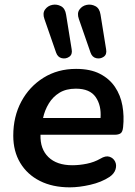

<svg xmlns="http://www.w3.org/2000/svg" viewBox="-20 -795 582 825"><path d="M280 10Q206 10 151.5 -17.5Q97 -45 67 -95Q37 -145 37 -212Q37 -294 71.5 -358.5Q106 -423 167 -461Q228 -499 307 -499Q368 -499 409 -478Q450 -457 474 -421.5Q498 -386 506 -341Q514 -296 509 -249Q507 -228 498 -222Q489 -216 473 -216H154Q152 -155 188 -120Q224 -85 291 -85Q321 -85 353 -91.5Q385 -98 411 -113Q434 -127 450.5 -121.5Q467 -116 474.5 -101Q482 -86 476.5 -67.5Q471 -49 451 -35Q416 -12 368 -1Q320 10 280 10ZM306 -414Q264 -414 235.5 -396.5Q207 -379 189.5 -350Q172 -321 165 -288H412Q416 -342 391 -378Q366 -414 306 -414ZM369 -569 319 -713Q310 -738 321.5 -754Q333 -770 352.5 -774Q372 -778 390 -768.5Q408 -759 412 -732L436 -583Q440 -561 425.5 -551Q411 -541 393.5 -545Q376 -549 369 -569ZM221 -569 171 -713Q162 -738 173.5 -754Q185 -770 204.5 -774Q224 -778 242 -768.5Q260 -759 264 -732L288 -583Q292 -561 277.5 -551Q263 -541 245.5 -545Q228 -549 221 -569Z"/></svg>

Font: Nunito
Style: Bold Italic
Weight: 700
Italic angle: -9°
Designer: Vernon Adams
Foundry: Vernon Adams
Version: Version 3.601; ttfautohint (v1.8.2.53-6de2)